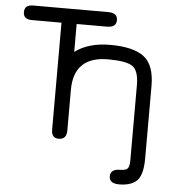

<svg xmlns="http://www.w3.org/2000/svg" viewBox="-57 -688 857 946"><g transform="rotate(5 371.5 -215.5)"><path d="M69 -636H440Q486 -636 486 -600Q486 -564 440 -564H290V-426Q357 -476 464 -476Q578 -476 631 -436Q684 -396 684 -292V66Q684 156 649 182Q620 205 567 205Q518 205 518 169Q518 133 567 133Q594 133 603 122.5Q612 112 612 83V-289Q612 -361 581 -382.5Q550 -404 460 -404Q290 -404 290 -238V-37Q290 7 251 7Q215 7 215 -35V-564H69Q26 -564 26 -600Q26 -636 69 -636Z"/></g></svg>

Font: Jura SemiBold
Style: Regular
Weight: 600
Designer: Daniel Johnson, Alexei Vanyashin
Foundry: Daniel Johnson
Version: Version 5.103